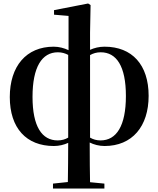

<svg xmlns="http://www.w3.org/2000/svg" viewBox="-20 -819 906 1098"><path d="M578 16C736 16 830 -96 830 -271C830 -449 735 -552 578 -552C547 -552 519 -545 495 -534V-632L498 -790L484 -799L289 -761V-735L372 -728V-532C347 -544 318 -552 287 -552C130 -552 36 -440 36 -264C36 -86 131 16 288 16C318 16 346 9 370 -2C370 80 369 149 368 222L283 231V259H577V231L495 223C494 155 493 108 493 -4C517 8 547 16 578 16ZM370 -32C353 -22 333 -16 310 -16C220 -16 166 -95 166 -265C166 -436 220 -520 311 -520C334 -520 353 -514 370 -505ZM495 -504C513 -514 532 -520 556 -520C646 -520 700 -441 700 -270C700 -99 646 -16 555 -16C532 -16 512 -22 495 -32Z"/></svg>

Font: Noto Serif CJK KR
Style: Bold
Weight: 700
Designer: Ryoko NISHIZUKA 西塚涼子 (kana & ideographs); Frank Grießhammer (Latin, Greek & Cyrillic); Wenlong ZHANG 张文龙 (bopomofo); San
Foundry: Adobe
Version: Version 2.001;hotconv 1.1.0;makeotfexe 2.6.0